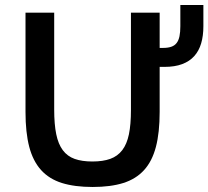

<svg xmlns="http://www.w3.org/2000/svg" viewBox="-20 -726 826 761"><path d="M612.8 -536.1H627Q646 -536.1 659.2 -540.8Q672.4 -545.4 680.2 -555.7Q688 -565.9 691.4 -582.3Q694.8 -598.6 694.8 -622.1V-706.1H786.1V-622.1Q786.1 -584 777.3 -554.2Q768.6 -524.4 750 -503.7Q731.4 -482.9 702.1 -471.9Q672.9 -460.9 631.8 -460.9H612.8V-282.2Q612.8 -200.2 597.9 -143.6Q583 -86.9 551 -51.8Q519 -16.6 468.8 -0.7Q418.5 15.1 347.2 15.1Q275.9 15.1 225.3 -0.7Q174.8 -16.6 142.8 -52Q110.8 -87.4 95.9 -144Q81.1 -200.7 81.1 -282.2V-675.8H194.8V-292Q194.8 -233.4 202.9 -194.1Q210.9 -154.8 229 -130.6Q247.1 -106.4 275.9 -96.2Q304.7 -85.9 346.2 -85.9Q388.2 -85.9 417.2 -96.4Q446.3 -106.9 464.6 -130.9Q482.9 -154.8 491 -193.8Q499 -232.9 499 -290V-675.8H612.8Z"/></svg>

Font: Clear Sans Medium
Style: Regular
Weight: 500
Foundry: Intel Corporation
Version: Version 1.00